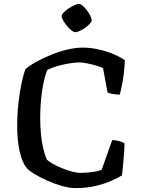

<svg xmlns="http://www.w3.org/2000/svg" viewBox="-20 -964 724 984"><path d="M367 0Q336 0 297.5 -11Q259 -22 222 -38.5Q185 -55 157 -72Q129 -89 118 -102Q94 -129 81 -187Q68 -245 68 -318Q68 -378 74.5 -436Q81 -494 91 -540.5Q101 -587 111 -610Q134 -630 169 -649Q204 -668 245 -684.5Q286 -701 327 -710.5Q368 -720 404 -720Q445 -720 486.5 -710.5Q528 -701 563 -686Q598 -671 620 -655Q617 -593 608.5 -546.5Q600 -500 594 -479Q568 -480 553 -483.5Q538 -487 531 -490L508 -615Q494 -622 471 -628.5Q448 -635 425.5 -639.5Q403 -644 387 -644Q365 -644 334.5 -639Q304 -634 274 -625.5Q244 -617 223 -606Q211 -578 202.5 -537Q194 -496 190 -450Q186 -404 186 -361Q186 -317 190 -276Q194 -235 202 -201.5Q210 -168 220 -146Q229 -137 250 -125Q271 -113 296.5 -102.5Q322 -92 347.5 -85Q373 -78 392 -78Q410 -78 431 -80Q452 -82 471 -85.5Q490 -89 501 -94L555 -246Q575 -246 592 -240.5Q609 -235 618 -230Q618 -205 615.5 -175Q613 -145 610.5 -116Q608 -87 605 -65Q586 -53 551 -37.5Q516 -22 469.5 -11Q423 0 367 0ZM365 -799Q358 -799 346 -808.5Q334 -818 323 -831.5Q312 -845 304 -858.5Q296 -872 296 -881Q296 -889 306.5 -900Q317 -911 332 -921Q347 -931 361.5 -937.5Q376 -944 385 -944Q393 -944 404 -934.5Q415 -925 425.5 -911Q436 -897 443 -883Q450 -869 450 -860Q450 -853 440.5 -842.5Q431 -832 417 -822Q403 -812 389 -805.5Q375 -799 365 -799Z"/></svg>

Font: Texturina Medium 12pt Medium
Style: Regular
Weight: 500
Version: Version 1.002